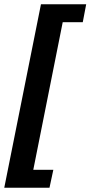

<svg xmlns="http://www.w3.org/2000/svg" viewBox="-28 -728 424 900"><path d="M-8 152H204L222 68H128L266 -624H360L376 -708H164Z"/></svg>

Font: Source Sans Pro Black
Style: Italic
Weight: 900
Italic angle: -11°
Designer: Paul D. Hunt
Foundry: Adobe Systems Incorporated
Version: Version 3.006;hotconv 1.0.111;makeotfexe 2.5.65597